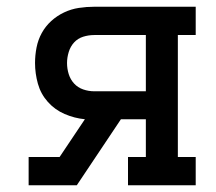

<svg xmlns="http://www.w3.org/2000/svg" viewBox="-20 -550 640 570"><path d="M65 0V-84H157L232 -196Q201 -199 172 -211.5Q143 -224 122 -247.5Q101 -271 92.5 -301.5Q84 -332 84 -363Q84 -386 88.5 -409Q93 -432 104 -452Q115 -472 132 -487.5Q149 -503 170 -513Q191 -523 214 -526.5Q237 -530 260 -530H561V-446H508V-84H561V0H360V-84H413V-196H339L208 0ZM260 -279H413V-446H260Q243 -446 227 -441Q211 -436 200 -424Q189 -412 184 -395.5Q179 -379 179 -363Q179 -346 184 -330Q189 -314 200 -302Q211 -290 227 -284.5Q243 -279 260 -279Z"/></svg>

Font: Iosevka Slab Medium Extended
Style: Regular
Weight: 500
Width: 7
Monospace: yes
Designer: Belleve Invis
Foundry: Belleve Invis
Version: Version 11.1.1; ttfautohint (v1.8.3)